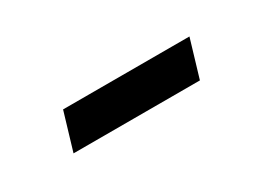

<svg xmlns="http://www.w3.org/2000/svg" viewBox="-21 -356 374 275"><g transform="rotate(-30 166.5 -219.0)"><path d="M72.5 -250.5H281.5L263 -188.5H54Z"/></g></svg>

Font: Newsreader 20pt
Style: Italic
Weight: 400
Italic angle: -17°
Version: Version 1.003